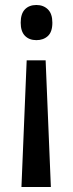

<svg xmlns="http://www.w3.org/2000/svg" viewBox="-20 -566 291 770"><path d="M190 -475Q190 -438 172 -421.5Q154 -405 126 -405Q97 -405 80 -422.5Q63 -440 63 -475Q63 -511 80 -528.5Q97 -546 126 -546Q154 -546 172 -528.5Q190 -511 190 -475ZM87 -324H163L184 184H66Z"/></svg>

Font: Noto Sans Khmer Condensed Medium
Style: Regular
Weight: 500
Width: 3
Designer: Danh Hong and the Monotype Design Team
Foundry: Monotype Imaging Inc.
Version: Version 2.004; ttfautohint (v1.8.4.7-5d5b)